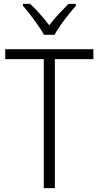

<svg xmlns="http://www.w3.org/2000/svg" viewBox="-20 -967 507 987"><path d="M262 0H205V-663H7V-714H460V-663H262ZM206 -788Q194 -810 175 -837.5Q156 -865 135.5 -891.5Q115 -918 98 -937V-947H135Q159 -925 185 -895.5Q211 -866 233 -837Q256 -867 281 -894Q306 -921 332 -947H370V-937Q352 -917 331 -890.5Q310 -864 291 -837Q272 -810 260 -788Z"/></svg>

Font: Noto Sans Myanmar SemiCondensed Light
Style: Regular
Weight: 300
Width: 4
Designer: Monotype Design Team
Foundry: Monotype Imaging Inc.
Version: Version 2.107; ttfautohint (v1.8.4.7-5d5b)